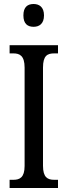

<svg xmlns="http://www.w3.org/2000/svg" viewBox="-20 -940 337 960"><path d="M148 -806C176 -806 200 -821 200 -863C200 -905 176 -920 148 -920C118 -920 97 -905 97 -863C97 -821 118 -806 148 -806ZM28 0H270V-41H251C218 -41 195 -53 195 -111V-602C195 -662 217 -673 251 -673H270V-714H28V-673H47C78 -673 103 -662 103 -602V-110C103 -52 78 -41 47 -41H28Z"/></svg>

Font: Noto Serif Ethiopic XCn
Style: Regular
Weight: 400
Width: 2
Designer: Monotype Design Team
Foundry: Monotype Imaging Inc.
Version: Version 2.102